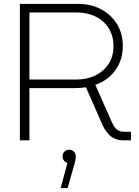

<svg xmlns="http://www.w3.org/2000/svg" viewBox="-20 -720 713 985"><path d="M82 0V-700H383Q446 -700 497.5 -673Q549 -646 579.5 -597.5Q610 -549 610 -484Q610 -413 572 -360Q534 -307 469 -285L554 -93Q566 -67 579.5 -55.5Q593 -44 619 -44H652V0H612Q576 0 551.5 -18.5Q527 -37 509 -72L421 -272Q409 -271 395.5 -269.5Q382 -268 368 -268H131V0ZM131 -312H373Q426 -312 468.5 -332.5Q511 -353 536.5 -391Q562 -429 562 -484Q562 -538 536.5 -577Q511 -616 468.5 -636Q426 -656 376 -656H131ZM291 245 326 116Q314 112 307.5 103Q301 94 301 82Q301 67 311 57.5Q321 48 335 48Q351 48 360 59Q369 70 369 83Q369 98 362 121L327 245Z"/></svg>

Font: MuseoModerno Thin ExtraLight
Style: Regular
Weight: 250
Version: Version 1.002